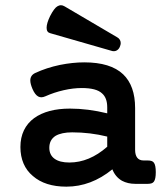

<svg xmlns="http://www.w3.org/2000/svg" viewBox="-20 -699 640 730"><path d="M425.8 -557.1Q432.1 -553.7 435.5 -547.9Q439 -542 439 -535.2Q439 -529.8 436.5 -523.4Q433.6 -514.6 427.2 -509.5Q420.9 -504.4 413.1 -504.4Q407.7 -504.4 405.3 -505.4L170.9 -572.8Q157.2 -576.2 157.2 -593.3Q157.2 -610.4 170.4 -637.7Q186.5 -668.9 198.7 -675.3Q205.6 -679.2 211.4 -679.2Q218.3 -679.2 225.6 -674.8ZM541.5 -88.9Q550.3 -88.9 556.2 -86.9Q562 -85 565.4 -80.1Q572.3 -70.3 572.3 -44.4Q572.3 -18.6 565.4 -8.8Q562 -3.9 556.2 -2Q550.3 0 541.5 0H494.6Q465.8 0 443.8 -11.7Q418.5 -26.4 407.2 -55.2Q326.2 10.7 232.4 10.7Q151.4 10.7 105 -29.8Q81.5 -49.3 69.6 -77.1Q57.6 -105 57.6 -140.1Q57.6 -175.8 71 -203.6Q84.5 -231.4 109.9 -250Q160.2 -286.1 246.1 -286.1Q314 -286.1 387.7 -268.1V-291Q387.7 -327.1 367.7 -344.2Q346.2 -364.3 291 -364.3Q258.3 -364.3 221.9 -356Q185.5 -347.7 152.8 -333Q144 -329.1 137.2 -329.1Q131.3 -329.1 125.5 -332Q113.3 -338.4 103.5 -360.8Q95.2 -380.4 95.2 -393.1Q95.2 -412.6 113.8 -421.4Q156.7 -441.4 207.5 -452.1Q256.3 -461.9 300.3 -461.9Q400.4 -461.9 448.2 -416.5Q493.7 -373 493.7 -288.1V-129.4Q493.7 -109.9 501.7 -99.4Q509.8 -88.9 525.9 -88.9ZM387.7 -179.7Q322.8 -195.8 254.4 -195.8Q214.4 -195.8 191.4 -182.6Q167.5 -167.5 167.5 -137.2Q167.5 -109.9 187.3 -95.5Q207 -81.1 243.7 -81.1Q319.3 -81.1 387.7 -141.1Z"/></svg>

Font: Courier Prime SemiBold
Style: Regular
Weight: 600
Designer: Alan Dague-Greene
Foundry: Quote-Unquote Apps
Version: Version 1.202